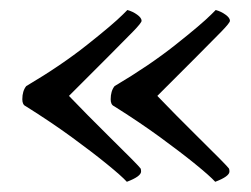

<svg xmlns="http://www.w3.org/2000/svg" viewBox="-20 -433 499 382"><path d="M408.2 -71.3Q397.5 -83 368.7 -106.4Q339.8 -129.9 298.3 -160.2Q256.8 -190.4 207 -221.7Q200.2 -224.6 200.2 -235.4Q200.2 -252 208 -261.7Q277.3 -302.7 329.1 -343.8Q380.9 -384.8 400.4 -404.3L409.2 -413.1Q419.9 -410.2 428.7 -403.8Q437.5 -397.5 437.5 -391.6Q437.5 -387.7 420.4 -370.1Q403.3 -352.5 371.1 -320.3L293 -242.2L330.1 -204.1L371.1 -163.1Q431.6 -103.5 435.5 -97.7Q436.5 -95.7 436.5 -91.8Q436.5 -82 408.2 -71.3ZM232.4 -71.3Q221.7 -83 192.9 -106.4Q164.1 -129.9 122.6 -160.2Q81.1 -190.4 31.2 -221.7Q24.4 -224.6 24.4 -235.4Q24.4 -252 32.2 -261.7Q101.6 -302.7 153.3 -343.8Q205.1 -384.8 224.6 -404.3L233.4 -413.1Q244.1 -410.2 252.9 -403.8Q261.7 -397.5 261.7 -391.6Q261.7 -387.7 244.6 -370.1Q227.5 -352.5 195.3 -320.3L117.2 -242.2L154.3 -204.1L195.3 -163.1Q255.9 -103.5 259.8 -97.7Q260.7 -95.7 260.7 -91.8Q260.7 -82 232.4 -71.3Z"/></svg>

Font: Crimson Text SemiBold
Style: Regular
Weight: 600
Designer: Sebastian Kosch
Foundry: Sebastian Kosch
Version: Version 1.100; ttfautohint (v1.8.4)